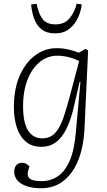

<svg xmlns="http://www.w3.org/2000/svg" viewBox="-20 -774 570 1024"><path d="M409 -337 405 -338 377 -218Q360 -139 335 -88.5Q310 -38 277 -14.5Q244 9 201 9Q149 9 116.5 -19.5Q84 -48 69 -96Q54 -144 54 -201Q54 -301 85.5 -371.5Q117 -442 168.5 -479.5Q220 -517 281 -517Q314 -517 343 -510.5Q372 -504 401 -493L435 -513L450 -506L431 -95Q428 -26 414.5 27Q401 80 379.5 118Q358 156 329.5 181.5Q301 207 268.5 218.5Q236 230 200 230Q164 230 136.5 223Q109 216 91 204Q73 192 64.5 176Q56 160 56 142Q56 119 67.5 106.5Q79 94 98 94Q107 94 113.5 96.5Q120 99 126 103.5Q132 108 137 114L131 134Q125 153 130 166.5Q135 180 153 186Q171 192 205 192Q246 192 284 169Q322 146 348.5 90.5Q375 35 384 -63ZM205 -36Q233 -36 254 -48.5Q275 -61 291.5 -88Q308 -115 322.5 -159Q337 -203 354 -267L402 -448Q381 -460 349 -468.5Q317 -477 284 -477Q247 -477 214 -458.5Q181 -440 156 -404.5Q131 -369 117 -319.5Q103 -270 103 -208Q103 -119 130 -77.5Q157 -36 205 -36ZM274 -596Q230 -596 203.5 -616Q177 -636 163.5 -671Q150 -706 146 -750L175 -754Q186 -700 207.5 -672Q229 -644 276 -644Q324 -644 351 -676.5Q378 -709 389 -754L416 -751Q412 -714 395.5 -678.5Q379 -643 349 -619.5Q319 -596 274 -596Z"/></svg>

Font: Literata 18pt ExtraLight
Style: Italic
Weight: 250
Italic angle: -2°
Designer: Latin by Veronika Burian and Jose Scaglione. Greek by Irene Vlachou. Cyrillic by Vera Evstafieva
Foundry: TypeTogether
Version: Version 3.103;gftools[0.9.29]